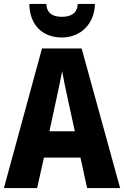

<svg xmlns="http://www.w3.org/2000/svg" viewBox="-20 -963 635 983"><path d="M466 -943H378C376 -892 339 -877 297 -877C252 -877 220 -893 217 -943H130C132 -833 199 -771 297 -771C391 -771 464 -839 466 -943ZM426 0H595L398 -715H195L0 0H170L205 -156H392ZM326 -461 363 -291H233L270 -462C278 -501 292 -563 298 -599C305 -559 316 -507 326 -461Z"/></svg>

Font: Noto Sans Gurmukhi Condensed ExtraBold
Style: Regular
Weight: 800
Width: 3
Designer: Jelle Bosma - Monotype Design Team
Foundry: Monotype Imaging Inc.
Version: Version 2.004